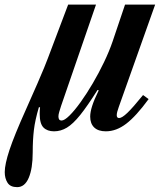

<svg xmlns="http://www.w3.org/2000/svg" viewBox="-119 -544 680 810"><path d="M-46.5 245.5Q-75.5 245.5 -87.2 227Q-99 208.5 -99 182Q-99 149 -78.8 88Q-58.5 27 -10 -81Q20.5 -149.5 38.8 -191.5Q57 -233.5 67 -257.8Q77 -282 82.5 -297L168.5 -524.5H286L138.5 -96.5Q134.5 -84 131 -72.2Q127.5 -60.5 127.5 -53Q127.5 -35.5 140.5 -35.5Q153 -35.5 174.2 -56.5Q195.5 -77.5 221 -113Q246.5 -148.5 272.2 -192.2Q298 -236 320 -282Q342 -328 356 -369L408.5 -524.5H535.5L382 -92.5Q373.5 -69.5 373.5 -58Q373.5 -46 383.5 -46Q395.5 -46 418.5 -68Q441.5 -90 484.5 -143L508 -126Q455 -53.5 413.2 -21.8Q371.5 10 327.5 10Q295.5 10 278.5 -6.2Q261.5 -22.5 261.5 -52Q261.5 -71 269.8 -97Q278 -123 297.5 -163L292.5 -164.5Q250 -97 219.5 -59Q189 -21 163.2 -5.5Q137.5 10 109 10Q80.5 10 64.5 -6Q48.5 -22 48.5 -63.5Q48.5 -70 48.8 -76.8Q49 -83.5 50 -91.5H45Q29 -37.5 24 4.5Q19 46.5 19 99Q19 167 2.2 206.2Q-14.5 245.5 -46.5 245.5Z"/></svg>

Font: Libre Caslon Condensed
Style: Italic
Weight: 400
Italic angle: -22.583°
Designer: Pablo Impallari, Rodrigo Fuenzalida, Katja Schimmel, Ertekin Erdin
Foundry: Pablo Impallari, Rodrigo Fuenzalida
Version: Version 2.000;gftools[0.9.33]